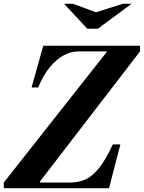

<svg xmlns="http://www.w3.org/2000/svg" viewBox="-21 -996 761 1016"><path d="M-1 -30 543 -720V-724H720L190 -35V-30ZM-1 0V-30H349Q394 -30 431 -46.5Q468 -63 503 -106.5Q538 -150 576 -232H616L556 0ZM146 -533 208 -754H720V-724H392Q355 -724 316.5 -703.5Q278 -683 243 -641Q208 -599 181 -533ZM441 -844 318 -976H365L487 -931L629 -976H675L497 -844Z"/></svg>

Font: Libre Bodoni
Style: Italic
Weight: 400
Italic angle: -13°
Designer: Pablo Impallari, Rodrigo Fuenzalida
Foundry: Impallari Type
Version: Version 2.005;gftools[0.9.23]